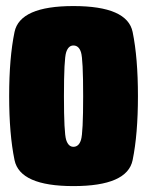

<svg xmlns="http://www.w3.org/2000/svg" viewBox="-20 -626 499 650"><path d="M228.5 4Q411 4 429 -84Q447 -172 447 -300.5Q447 -430 429 -517.8Q411 -605.5 228.5 -605.5Q47.5 -605.5 29.2 -517.8Q11 -430 11 -300.5Q11 -172 29.2 -84Q47.5 4 228.5 4ZM228.5 -129Q211.5 -129 204 -152.5Q196.5 -176 196.5 -300.5Q196.5 -426 204 -449Q211.5 -472 228.5 -472Q247 -472 254.2 -449Q261.5 -426 261.5 -300.5Q261.5 -176 254.2 -152.5Q247 -129 228.5 -129Z"/></svg>

Font: Anybody ExtraCondensed Black
Style: Regular
Weight: 900
Width: 2
Version: Version 1.113;gftools[0.9.25]